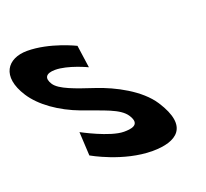

<svg xmlns="http://www.w3.org/2000/svg" viewBox="-474 -1012 1287 1198"><g transform="rotate(-20 170.0 -412.5)"><path d="M-180.1 -840C-313.1 -840 -385.6 -742 -285.9 -588C-230.2 -502 -122.3 -425 8.5 -376C138.2 -327 243.7 -300 282.5 -240C332.4 -163 257 -159 216 -159C124 -159 -46.2 -252 -46.2 -252L-37.9 -94C-37.9 -94 149.7 15 342.7 15C503.7 15 609 -54 481.4 -251C411.5 -359 259.9 -437 142.7 -476C22.8 -516 -76.6 -549 -106.4 -595C-135.5 -640 -120.3 -669 -56.3 -669C28.7 -669 147.6 -612 147.6 -612L126.4 -762C126.4 -762 -30.1 -840 -180.1 -840Z"/></g></svg>

Font: Hussar
Style: BdOpOblSeven
Weight: 700
Foundry: Cannot Into Space Fonts
Version: Version 2.00